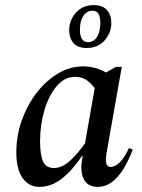

<svg xmlns="http://www.w3.org/2000/svg" viewBox="-20 -722 557 752"><path d="M134 10Q94 10 69 -24Q44 -58 44 -126Q44 -191 65.5 -251Q87 -311 123.5 -358.5Q160 -406 207 -434Q254 -462 305 -462Q331 -462 354 -455.5Q377 -449 395 -438L434 -460H457L397 -121Q388 -68 413 -68Q430 -68 448.5 -85.5Q467 -103 485 -142L500 -136Q471 -61 437 -25.5Q403 10 364 10Q324 10 308.5 -19.5Q293 -49 302 -100L304 -111H301Q262 -53 221 -21.5Q180 10 134 10ZM137 -169Q137 -115 148.5 -89.5Q160 -64 192 -64Q224 -64 256 -94Q288 -124 313 -161L351 -377Q335 -398 317 -409.5Q299 -421 274 -421Q233 -421 202 -384.5Q171 -348 154 -290.5Q137 -233 137 -169ZM320 -534Q284 -534 267.5 -553.5Q251 -573 251 -604Q251 -643 277.5 -672.5Q304 -702 347 -702Q382 -702 399 -682.5Q416 -663 416 -632Q416 -594 390 -564Q364 -534 320 -534ZM325 -557Q348 -557 360.5 -578.5Q373 -600 373 -632Q373 -680 343 -680Q320 -680 306.5 -660Q293 -640 293 -606Q293 -557 325 -557Z"/></svg>

Font: Spectral Medium
Style: Italic
Weight: 500
Italic angle: -10°
Designer: Jean-Baptiste Levee
Foundry: Production Type
Version: Version 2.001